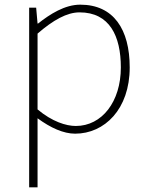

<svg xmlns="http://www.w3.org/2000/svg" viewBox="-20 -560 635 823"><path d="M105 -527V243H141V-53C197 -12 252 13 302 13C428 13 536 -92 536 -271C536 -434 467 -540 324 -540C258 -540 195 -500 143 -459H141L135 -527ZM321 -507C450 -507 498 -405 498 -271C498 -124 417 -20 305 -20C263 -20 203 -39 141 -91V-416C208 -474 267 -507 321 -507Z"/></svg>

Font: Kinto Sans Thin
Style: Regular
Weight: 100
Designer: Authors: Ryoko NISHIZUKA  (kana & ideographs); Paul D. Hunt (Latin, Greek & Cyrillic); Wenlong ZHANG  (bopomofo); Sandol
Foundry: Adobe Systems Incorporated, ookami Inc.
Version: Version 0.001